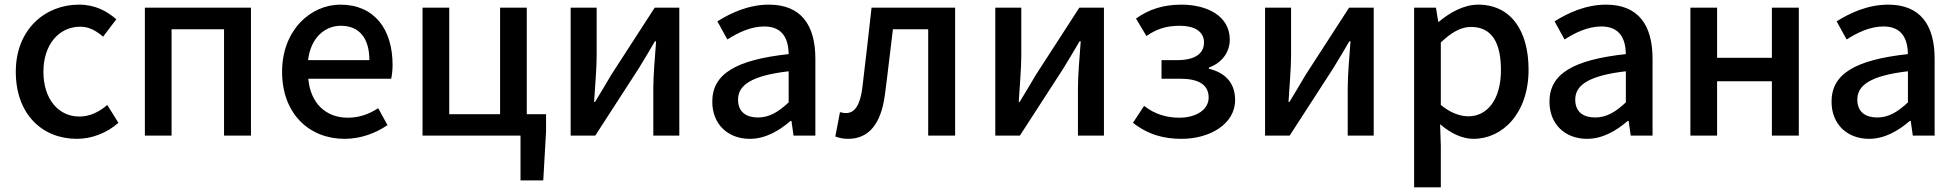

<svg xmlns="http://www.w3.org/2000/svg" viewBox="-20 -584 8429 827"><path d="M311 14C374 14 439 -10 490 -55L442 -132C409 -103 368 -82 322 -82C231 -82 167 -158 167 -275C167 -391 233 -469 326 -469C363 -469 394 -452 424 -426L481 -501C441 -536 390 -564 320 -564C175 -564 48 -458 48 -275C48 -92 162 14 311 14Z M604 0H719V-458H945V0H1061V-551H604Z M1464 14C1535 14 1599 -11 1649 -45L1609 -118C1569 -92 1527 -77 1478 -77C1383 -77 1317 -140 1308 -245H1665C1668 -259 1671 -281 1671 -304C1671 -459 1592 -564 1446 -564C1318 -564 1195 -454 1195 -275C1195 -93 1313 14 1464 14ZM1307 -325C1318 -421 1379 -473 1448 -473C1528 -473 1571 -419 1571 -325Z M2222 193H2320L2332 -18V-92H2249V-551H2134V-92H1915V-551H1800V0H2222Z M2438 0H2544L2731 -289C2751 -321 2781 -372 2801 -406H2806C2801 -335 2794 -262 2794 -205V0H2906V-551H2800L2613 -262C2594 -229 2563 -178 2543 -145H2539C2543 -215 2550 -288 2550 -345V-551H2438Z M3210 14C3276 14 3335 -20 3385 -63H3389L3398 0H3492V-331C3492 -478 3429 -564 3292 -564C3204 -564 3127 -528 3070 -492L3113 -414C3160 -444 3214 -470 3272 -470C3353 -470 3376 -414 3377 -351C3148 -326 3048 -265 3048 -146C3048 -49 3115 14 3210 14ZM3245 -78C3196 -78 3159 -100 3159 -155C3159 -216 3214 -258 3377 -277V-143C3332 -101 3293 -78 3245 -78Z M3633 14C3722 14 3774 -50 3791 -172C3804 -268 3814 -363 3826 -458H3978V0H4094V-551H3734C3721 -435 3708 -318 3694 -203C3684 -128 3660 -97 3624 -97C3614 -97 3606 -99 3598 -101L3578 4C3595 10 3611 14 3633 14Z M4267 0H4373L4560 -289C4580 -321 4610 -372 4630 -406H4635C4630 -335 4623 -262 4623 -205V0H4735V-551H4629L4442 -262C4423 -229 4392 -178 4372 -145H4368C4372 -215 4379 -288 4379 -345V-551H4267Z M5070 14C5190 14 5300 -49 5300 -153C5300 -231 5253 -272 5187 -288V-293C5246 -314 5277 -362 5277 -413C5277 -516 5179 -564 5068 -564C4990 -564 4927 -543 4873 -504L4918 -429C4962 -459 5003 -473 5062 -473C5124 -473 5166 -449 5166 -401C5166 -353 5127 -325 5051 -325H4983V-245H5063C5143 -245 5186 -219 5186 -164C5186 -110 5130 -77 5060 -77C5009 -77 4956 -90 4908 -128L4860 -55C4927 -3 4994 14 5070 14Z M5429 0H5535L5722 -289C5742 -321 5772 -372 5792 -406H5797C5792 -335 5785 -262 5785 -205V0H5897V-551H5791L5604 -262C5585 -229 5554 -178 5534 -145H5530C5534 -215 5541 -288 5541 -345V-551H5429Z M6071 223H6186V45L6183 -49C6229 -9 6279 14 6327 14C6451 14 6564 -95 6564 -284C6564 -454 6486 -564 6347 -564C6285 -564 6225 -530 6177 -490H6175L6165 -551H6071ZM6305 -83C6272 -83 6229 -96 6186 -132V-401C6232 -445 6273 -468 6316 -468C6408 -468 6445 -397 6445 -282C6445 -154 6385 -83 6305 -83Z M6816 14C6882 14 6941 -20 6991 -63H6995L7004 0H7098V-331C7098 -478 7035 -564 6898 -564C6810 -564 6733 -528 6676 -492L6719 -414C6766 -444 6820 -470 6878 -470C6959 -470 6982 -414 6983 -351C6754 -326 6654 -265 6654 -146C6654 -49 6721 14 6816 14ZM6851 -78C6802 -78 6765 -100 6765 -155C6765 -216 6820 -258 6983 -277V-143C6938 -101 6899 -78 6851 -78Z M7261 0H7376V-234H7612V0H7728V-551H7612V-335H7376V-551H7261Z M8031 14C8097 14 8156 -20 8206 -63H8210L8219 0H8313V-331C8313 -478 8250 -564 8113 -564C8025 -564 7948 -528 7891 -492L7934 -414C7981 -444 8035 -470 8093 -470C8174 -470 8197 -414 8198 -351C7969 -326 7869 -265 7869 -146C7869 -49 7936 14 8031 14ZM8066 -78C8017 -78 7980 -100 7980 -155C7980 -216 8035 -258 8198 -277V-143C8153 -101 8114 -78 8066 -78Z"/></svg>

Font: Noto Sans CJK SC Medium
Style: Regular
Weight: 500
Designer: Ryoko NISHIZUKA 西塚涼子 (kana, bopomofo & ideographs); Paul D. Hunt (Latin, Greek & Cyrillic); Sandoll Communications 산돌커뮤니
Foundry: Adobe
Version: Version 2.004;hotconv 1.0.118;makeotfexe 2.5.65603